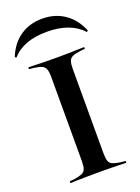

<svg xmlns="http://www.w3.org/2000/svg" viewBox="-147 -825 650 890"><g transform="rotate(-20 178.0 -380.5)"><path d="M169.4 -2.4Q142.7 -2.4 119.4 -2Q96 -1.6 76.2 -1.2Q56.5 -0.8 41.1 0V-8.9L65.3 -11.3Q90.3 -15.3 103.2 -21Q116.1 -26.6 121 -39.9Q125.8 -53.2 125.8 -78.2V-492.7Q125.8 -517.7 121 -531Q116.1 -544.4 103.2 -550.4Q90.3 -556.5 65.3 -559.7L41.1 -562.1V-571Q56.5 -571 76.2 -570.2Q96 -569.4 119.4 -569Q142.7 -568.5 169.4 -568.5H179H188.7Q215.3 -568.5 238.7 -569Q262.1 -569.4 281.9 -570.2Q301.6 -571 316.9 -571V-562.1L291.9 -559.7Q266.9 -556.5 254 -550.4Q241.1 -544.4 236.7 -531Q232.3 -517.7 232.3 -492.7V-78.2Q232.3 -53.2 236.7 -39.9Q241.1 -26.6 254 -21Q266.9 -15.3 291.9 -11.3L316.9 -8.9V0Q301.6 -0.8 281.9 -1.2Q262.1 -1.6 238.7 -2Q215.3 -2.4 188.7 -2.4H179ZM178.2 -761.3Q241.1 -761.3 287.9 -729Q334.7 -696.8 358.9 -637.1L352.4 -632.3Q323.4 -664.5 279.4 -680.6Q235.5 -696.8 177.4 -696.8Q120.2 -696.8 77 -681Q33.9 -665.3 4.8 -632.3L-1.6 -637.1Q22.6 -697.6 69 -729.4Q115.3 -761.3 178.2 -761.3Z"/></g></svg>

Font: Playfair 144pt SemiExpanded SemiBold
Style: Regular
Weight: 600
Width: 6
Designer: Claus Eggers Sørensen
Foundry: Claus Eggers Sørensen
Version: Version 2.203